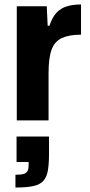

<svg xmlns="http://www.w3.org/2000/svg" viewBox="-20 -538 401 858"><path d="M55 0V-510H189L193 -423H201Q213 -460 232 -480.5Q251 -501 278 -509.5Q305 -518 342 -518V-383Q289 -383 256.5 -368Q224 -353 210.5 -316Q197 -279 197 -211V0ZM49 300V243Q74 243 86.5 239Q99 235 103.5 225.5Q108 216 108 199V186H54V72H199V149Q199 194 194 223.5Q189 253 174 270Q159 287 129 293.5Q99 300 49 300Z"/></svg>

Font: Saira SemiCondensed
Style: Bold
Weight: 700
Width: 4
Designer: Hector Gatti with collaboration of the Omnibus-Type team
Foundry: Omnibus-Type
Version: Version 1.101